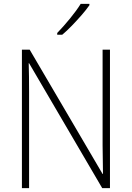

<svg xmlns="http://www.w3.org/2000/svg" viewBox="-20 -970 680 990"><path d="M547 0H507L130 -644H128Q129 -609 129.5 -574Q130 -539 130 -497V0H93V-714H133L509 -73H511Q511 -108 510 -148.5Q509 -189 509 -221V-714H547ZM441 -943Q425 -920 401 -892.5Q377 -865 351 -838Q325 -811 301 -791H275V-800Q307 -833 341 -874.5Q375 -916 396 -950H441Z"/></svg>

Font: Noto Sans Tamil SemiCondensed ExtraLight
Style: Regular
Weight: 200
Width: 4
Designer: Jelle Bosma - Monotype Design Team
Foundry: Monotype Imaging Inc.
Version: Version 2.004; ttfautohint (v1.8.4.7-5d5b)